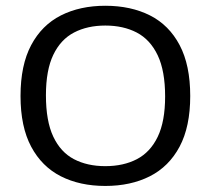

<svg xmlns="http://www.w3.org/2000/svg" viewBox="-20 -622 714 650"><path d="M336.5 7.5Q250.5 7.5 186 -25.2Q121.5 -58 85.5 -125.5Q49.5 -193 49.5 -297Q49.5 -401.5 85.5 -469.2Q121.5 -537 186.2 -569.8Q251 -602.5 336.5 -602.5Q423 -602.5 487.8 -569.8Q552.5 -537 588.2 -469.2Q624 -401.5 624 -297Q624 -193 588 -125.5Q552 -58 487.2 -25.2Q422.5 7.5 336.5 7.5ZM336.5 -59.5Q398 -59.5 443.5 -83.2Q489 -107 514 -159Q539 -211 539 -295.5Q539 -382 513.8 -435Q488.5 -488 443 -511.8Q397.5 -535.5 336.5 -535.5Q276 -535.5 230.8 -512Q185.5 -488.5 160.5 -436.5Q135.5 -384.5 135.5 -299.5Q135.5 -212.5 160.2 -159.8Q185 -107 230.2 -83.2Q275.5 -59.5 336.5 -59.5Z"/></svg>

Font: Encode Sans SC SemiExpanded
Style: Regular
Weight: 400
Width: 6
Designer: Multiple Designers
Foundry: Impallari Type
Version: Version 3.002